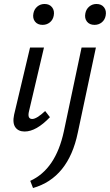

<svg xmlns="http://www.w3.org/2000/svg" viewBox="-20 -655 552 965"><path d="M194 -530Q169 -530 156 -546.5Q143 -563 148 -588Q152 -609 167.5 -622Q183 -635 204 -635Q229 -635 242 -618Q255 -601 250 -576Q246 -555 230.5 -542.5Q215 -530 194 -530ZM455 -530Q430 -530 417 -546.5Q404 -563 409 -588Q413 -609 428.5 -622Q444 -635 465 -635Q490 -635 503 -618Q516 -601 511 -576Q507 -555 491.5 -542.5Q476 -530 455 -530ZM104 6Q72 6 57 -15.5Q42 -37 51 -79L131 -416H201L126 -97Q116 -57 142 -57Q164 -57 207 -97L231 -66Q162 6 104 6ZM301 5 390 -416H462L371 12Q324 239 146 290L132 254Q260 196 301 5Z"/></svg>

Font: EauTestInfant Medium
Style: Italic
Weight: 500
Italic angle: -12°
Designer: Christian Thalmann (Catharsis Fonts)
Version: Version 0.001;PS 000.001;hotconv 1.0.88;makeotf.lib2.5.64775